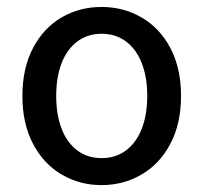

<svg xmlns="http://www.w3.org/2000/svg" viewBox="-20 -520 584 552"><path d="M500.5 -244.1Q500.5 -164.6 469.7 -106.4Q439 -48.3 386.7 -18.1Q334.5 12.2 272 12.2Q209.5 12.2 157.5 -18.1Q105.5 -48.3 75 -106.4Q44.4 -164.6 44.4 -244.1Q44.4 -324.2 75 -382.1Q105.5 -439.9 157.2 -470Q209 -500 272 -500Q334.5 -500 386.7 -470Q439 -439.9 469.7 -382.1Q500.5 -324.2 500.5 -244.1ZM403.3 -244.1Q403.3 -298.3 387.5 -338.6Q371.6 -378.9 342 -400.9Q312.5 -422.9 272 -422.9Q231.9 -422.9 202.4 -400.9Q172.9 -378.9 157.2 -338.6Q141.6 -298.3 141.6 -244.1Q141.6 -189.9 157.2 -149.7Q172.9 -109.4 202.4 -87.4Q231.9 -65.4 272 -65.4Q312.5 -65.4 342 -87.4Q371.6 -109.4 387.5 -149.7Q403.3 -189.9 403.3 -244.1Z"/></svg>

Font: Varta SemiBold
Style: Regular
Weight: 600
Designer: Joana Correia, Viktoriya Grabowska, Eben Sorkin
Foundry: Sorkin Type
Version: Version 1.003; ttfautohint (v1.3) -l 8 -r 24 -G 200 -x 12 -H